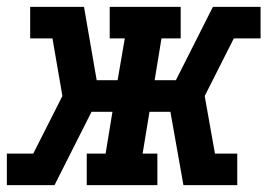

<svg xmlns="http://www.w3.org/2000/svg" viewBox="-28 -540 798 560"><path d="M-8 0V-92H69L154 -260L125 -428H60V-520H217L254 -306H315L336 -428H292V-520H499V-428H443L423 -306H485L593 -520H732V-428H654L569 -260L599 -92H664V0H507L469 -214H408L388 -92H431V0H225V-92H280L300 -214H239L131 0Z"/></svg>

Font: Iosevka Etoile SmBdObl
Style: Regular
Weight: 600
Italic angle: -9°
Designer: Belleve Invis
Foundry: Belleve Invis
Version: Version 15.5.2; ttfautohint (v1.8.4)